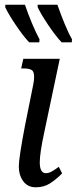

<svg xmlns="http://www.w3.org/2000/svg" viewBox="-20 -786 326 816"><path d="M60 -79Q60 -115 86 -251L121 -425Q125 -444 125 -460Q125 -482 114.5 -488.5Q104 -495 81 -495H70L79 -536H234L168 -223Q149 -135 149 -96Q149 -50 175 -50Q187 -50 199.5 -57Q212 -64 230 -77L244 -49Q217 -22 191.5 -6Q166 10 132 10Q98 10 79 -15.5Q60 -41 60 -79ZM2 -756 3 -766H86Q98 -730 115.5 -688Q133 -646 148 -619L147 -606H104Q79 -632 46.5 -680.5Q14 -729 2 -756ZM140 -756V-766H224Q237 -728 254 -686.5Q271 -645 286 -619L285 -606H242Q217 -632 184.5 -680.5Q152 -729 140 -756Z"/></svg>

Font: Noto Serif Cond
Style: Italic
Weight: 400
Width: 3
Italic angle: -12°
Designer: Monotype Design Team
Foundry: Monotype Imaging Inc.
Version: Version 1.001